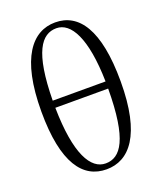

<svg xmlns="http://www.w3.org/2000/svg" viewBox="-149 -900 851 1011"><g transform="rotate(-20 276.5 -395.0)"><path d="M273 15C400 15 500 -94 500 -395C500 -687 413 -805 281 -805C154 -805 53 -691 53 -388C53 -97 142 15 273 15ZM279 -16C196 -16 133 -120 129 -382H425C424 -96 363 -16 279 -16ZM129 -422C132 -694 193 -774 277 -774C358 -774 420 -668 425 -422Z"/></g></svg>

Font: Source Han Serif KR
Style: Regular
Weight: 400
Designer: Ryoko NISHIZUKA 西塚涼子 (kana & ideographs); Frank Grießhammer (Latin, Greek & Cyrillic); Wenlong ZHANG 张文龙 (bopomofo); San
Foundry: Adobe
Version: Version 2.001;hotconv 1.1.0;makeotfexe 2.6.0